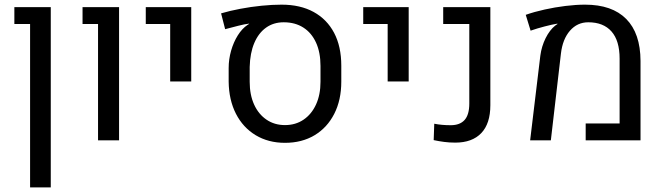

<svg xmlns="http://www.w3.org/2000/svg" viewBox="-20 -606 2860 829"><path d="M109.9 203.1V-502.4H42V-575.2H199.2V203.1Z M403.3 0V-502.4H336.4V-575.2H494.1V0Z M714.8 -254.4V-502.4H609.4V-575.2H805.7V-254.4Z M1210.4 10.7Q1138.7 10.7 1084 -22.2Q1029.3 -55.2 998.8 -114.7Q968.3 -174.3 967.3 -253.4V-312Q967.3 -350.1 977.8 -387Q988.3 -423.8 1006.8 -453.4Q1025.4 -482.9 1048.8 -498.5Q1050.3 -499.5 1052 -500.7Q1053.7 -502 1055.7 -502.4L1055.2 -503.9Q1036.6 -502 1008.1 -494.6Q979.5 -487.3 952.1 -480L934.6 -548.3Q972.7 -559.6 1018.1 -568.1Q1063.5 -576.7 1109.6 -581.3Q1155.8 -585.9 1195.8 -585.9Q1276.4 -585.9 1334 -554.4Q1391.6 -522.9 1422.6 -464.1Q1453.6 -405.3 1453.6 -322.3V-253.4Q1453.6 -174.3 1423.3 -114.7Q1393.1 -55.2 1338.4 -22.2Q1283.7 10.7 1210.4 10.7ZM1210.4 -65.9Q1256.3 -65.9 1290.8 -89.4Q1325.2 -112.8 1344.5 -154.8Q1363.8 -196.8 1363.8 -252.9V-321.3Q1363.8 -379.9 1344.5 -422.1Q1325.2 -464.4 1289.6 -487.1Q1253.9 -509.8 1205.1 -509.8Q1161.1 -509.8 1128.7 -486.6Q1096.2 -463.4 1077.9 -420.2Q1059.6 -377 1058.1 -316.9V-252.9Q1058.1 -196.8 1077.1 -154.8Q1096.2 -112.8 1130.6 -89.4Q1165 -65.9 1210.4 -65.9Z M1653.8 -254.4V-502.4H1548.3V-575.2H1744.6V-254.4Z M1945.8 9.8Q1920.4 9.8 1897.9 6.8Q1875.5 3.9 1852.5 -1L1855 -71.8Q1886.7 -65.4 1926.3 -65.4Q1965.8 -65.4 1986.1 -88.1Q2006.3 -110.8 2006.3 -159.2V-502.4H1893.6V-575.2H2097.2V-151.9Q2097.2 -72.3 2057.9 -31.2Q2018.6 9.8 1945.8 9.8Z M2269 0 2313 -365.7Q2318.4 -406.2 2335.9 -441.4Q2353.5 -476.6 2377.4 -495.6Q2379.9 -497.6 2382.6 -499.3Q2385.3 -501 2387.2 -502.4L2386.2 -503.9Q2364.7 -500.5 2331.8 -491.9Q2298.8 -483.4 2271 -473.6L2250 -542Q2287.6 -555.2 2331.8 -564.9Q2376 -574.7 2421.4 -580.3Q2466.8 -585.9 2506.3 -585.9Q2622.6 -585.9 2683.8 -524.2Q2745.1 -462.4 2745.6 -342.8V0H2508.8V-72.8H2655.3V-353Q2655.3 -430.2 2620.4 -470Q2585.4 -509.8 2520 -509.8Q2472.7 -509.8 2440.9 -473.4Q2409.2 -437 2401.9 -374.5L2358.4 0Z"/></svg>

Font: Heebo
Style: Regular
Weight: 400
Designer: Oded Ezer
Foundry: Ezer Type House
Version: Version 3.100